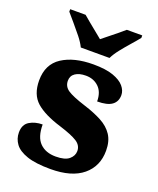

<svg xmlns="http://www.w3.org/2000/svg" viewBox="-144 -852 779 949"><g transform="rotate(20 246.0 -378.0)"><path d="M237 10Q159 10 113.5 -5.5Q68 -21 48.5 -47.5Q29 -74 29 -107Q29 -149 58 -166.5Q87 -184 126 -184Q126 -118 156.5 -87.5Q187 -57 240 -57Q289 -57 310.5 -75.5Q332 -94 332 -119Q332 -149 303.5 -167Q275 -185 211 -205Q122 -232 78.5 -270.5Q35 -309 35 -383Q35 -468 97 -508.5Q159 -549 261 -549Q326 -549 365.5 -535Q405 -521 423.5 -499Q442 -477 442 -453Q442 -419 417.5 -401Q393 -383 340 -383Q340 -432 313 -458Q286 -484 245 -484Q210 -484 189.5 -470Q169 -456 169 -430Q169 -400 194.5 -382.5Q220 -365 289 -343Q343 -326 382.5 -305Q422 -284 443.5 -251.5Q465 -219 465 -169Q465 -87 406.5 -38.5Q348 10 237 10ZM173 -606Q162 -629 141 -655.5Q120 -682 97.5 -708Q75 -734 59 -753V-766H140Q152 -755 172 -739Q192 -723 212.5 -706Q233 -689 248 -677Q263 -689 284 -706Q305 -723 325 -739Q345 -755 357 -766H438V-753Q423 -734 400 -708Q377 -682 356 -655.5Q335 -629 324 -606Z"/></g></svg>

Font: Noto Serif Georgian ExtraBold
Style: Regular
Weight: 800
Designer: Monotype Design Team, Akaki Razmadze
Foundry: Google LLC
Version: Version 2.003; ttfautohint (v1.8.4.7-5d5b)